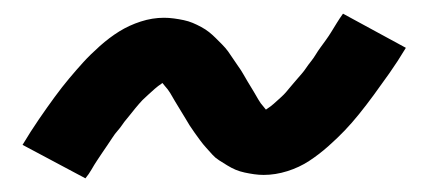

<svg xmlns="http://www.w3.org/2000/svg" viewBox="-20 -441 640 281"><path d="M105 -180 13 -229Q25 -249 37 -266.5Q49 -284 60 -299Q71 -314 81.5 -326.5Q92 -339 102 -350Q112 -361 126 -373.5Q140 -386 154.5 -395Q169 -404 186 -409.5Q203 -415 220 -415Q227 -415 234.5 -414Q242 -413 249 -411.5Q256 -410 262 -407.5Q268 -405 274.5 -401.5Q281 -398 286 -394Q291 -390 295.5 -385.5Q300 -381 305 -376Q310 -371 314 -365.5Q318 -360 321.5 -354.5Q325 -349 329 -343.5Q333 -338 335.5 -333.5Q338 -329 342.5 -321.5Q347 -314 351 -307.5Q355 -301 358 -295.5Q361 -290 366 -284.5Q371 -279 371 -277H365Q365 -278 370.5 -281.5Q376 -285 380.5 -289Q385 -293 390.5 -298Q396 -303 398.5 -306Q401 -309 403.5 -312Q406 -315 409 -318.5Q412 -322 415 -325.5Q418 -329 421.5 -333Q425 -337 428 -341.5Q431 -346 435 -351Q439 -356 442 -361Q445 -366 449 -371.5Q453 -377 457 -382.5Q461 -388 465 -394.5Q469 -401 473 -407.5Q477 -414 482 -421L574 -371Q562 -351 550 -334Q538 -317 527 -302Q516 -287 505.5 -274Q495 -261 484.5 -250Q474 -239 460.5 -227Q447 -215 432.5 -205.5Q418 -196 400.5 -190.5Q383 -185 366 -185Q359 -185 352 -186Q345 -187 338 -188.5Q331 -190 325 -192.5Q319 -195 312.5 -199Q306 -203 300.5 -206.5Q295 -210 291 -214.5Q287 -219 282 -224.5Q277 -230 273 -235.5Q269 -241 265 -246.5Q261 -252 257.5 -257.5Q254 -263 251.5 -267.5Q249 -272 244.5 -279Q240 -286 236 -293Q232 -300 229 -305Q226 -310 221 -315.5Q216 -321 216 -323H217Q218 -323 220 -323.5Q222 -324 222 -323L217 -319Q211 -315 206.5 -311Q202 -307 196.5 -302Q191 -297 188.5 -294.5Q186 -292 183.5 -289Q181 -286 178 -282.5Q175 -279 172 -275Q169 -271 165.5 -267Q162 -263 159 -258.5Q156 -254 152 -249.5Q148 -245 144.5 -239.5Q141 -234 137.5 -229Q134 -224 130 -218Q126 -212 122 -206Q118 -200 114 -193Q110 -186 105 -180Z"/></svg>

Font: Iosevka Extended Oblique
Style: Bold
Weight: 700
Width: 7
Italic angle: -9°
Monospace: yes
Designer: Belleve Invis
Foundry: Belleve Invis
Version: Version 32.5.0; ttfautohint (v1.8.4)